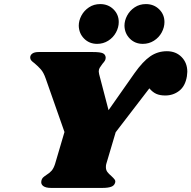

<svg xmlns="http://www.w3.org/2000/svg" viewBox="-20 -921 938 941"><path d="M898 -569Q898 -563 896 -547Q888 -499 858.5 -476Q829 -453 790 -453Q764 -453 746 -461Q728 -469 712 -488L547 -273L501 -118Q499 -112 499 -102Q499 -88 506 -78.5Q513 -69 526 -58Q537 -48 542 -41Q547 -34 544 -25Q540 -11 524.5 -5.5Q509 0 482 0H230Q204 0 191.5 -9.5Q179 -19 183 -36Q185 -45 190.5 -50.5Q196 -56 208 -64Q223 -73 233 -84.5Q243 -96 250 -118L296 -274L204 -536Q194 -565 180.5 -580.5Q167 -596 149 -611Q138 -619 133 -625Q128 -631 128 -639Q128 -651 138.5 -658.5Q149 -666 169 -666H436Q471 -666 484 -660Q497 -654 498 -639Q498 -630 494 -623.5Q490 -617 482 -608Q473 -596 468.5 -588.5Q464 -581 464 -570Q464 -567 466 -557L512 -381L639 -562Q680 -620 716.5 -645Q753 -670 798 -670Q842 -670 870 -641.5Q898 -613 898 -569ZM562 -813Q562 -787 548.5 -762Q535 -737 510.5 -721.5Q486 -706 456 -706Q418 -706 392.5 -731.5Q367 -757 366 -795Q366 -820 379 -844.5Q392 -869 416 -885Q440 -901 471 -901Q510 -901 536 -875.5Q562 -850 562 -813ZM786 -813Q786 -787 772.5 -762Q759 -737 734.5 -721.5Q710 -706 680 -706Q642 -706 616.5 -731.5Q591 -757 590 -795Q590 -820 603 -844.5Q616 -869 640 -885Q664 -901 695 -901Q734 -901 760 -875.5Q786 -850 786 -813Z"/></svg>

Font: Shrikhand
Style: Regular
Weight: 400
Italic angle: -14°
Designer: Jonny Pinhorn
Foundry: Jonny Pinhorn
Version: Version 1.001;PS 1.001;hotconv 1.0.88;makeotf.lib2.5.647800